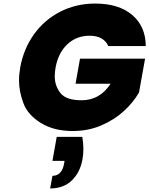

<svg xmlns="http://www.w3.org/2000/svg" viewBox="-20 -732 840 1080"><path d="M589 -473Q577 -501 550.5 -516Q524 -531 484 -531Q410 -531 359 -483Q308 -435 293 -354Q288 -327 288 -303Q288 -249 320 -208.5Q352 -168 439 -168Q542 -168 602 -261H405L430 -402H796L762 -212Q730 -156 676.5 -107Q623 -58 549.5 -26.5Q476 5 389 5Q283 5 209.5 -40.5Q136 -86 111.5 -152Q87 -218 87 -279Q87 -315 94 -354Q113 -458 171.5 -539.5Q230 -621 319.5 -666.5Q409 -712 515 -712Q648 -712 723.5 -648Q799 -584 800 -473ZM443 38Q449 73 449 106Q449 136 444 164Q431 237 384.5 282.5Q338 328 262 328L275 257Q329 257 341 186L343 173H275L299 38Z"/></svg>

Font: Fz Poppins ExtBd
Style: Italic
Weight: 800
Italic angle: -10°
Designer: Ninad Kale (Devanagari), Jonny Pinhorn (Latin)
Foundry: Indian Type Foundry
Version: Vit hóa bi Vntype.Com & FontZin.Com